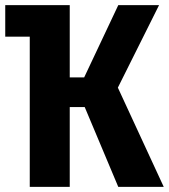

<svg xmlns="http://www.w3.org/2000/svg" viewBox="-20 -731 661 751"><path d="M311.3 -312.3H252.8V0H96.4V-587.7H0.5V-710.8H252.8V-428.2H309.2L442.6 -710.8H602.1L441 -388.2L620.5 0H442.6Z"/></svg>

Font: Fira Code
Style: Bold
Weight: 700
Monospace: yes
Designer: Carrois Corporate, Edenspiekermann AG, Nikita Prokopov
Foundry: Carrois Corporate, Edenspiekermann AG, Nikita Prokopov
Version: Version 6.000; ttfautohint (v1.8.2) -l 8 -r 50 -G 200 -x 14 